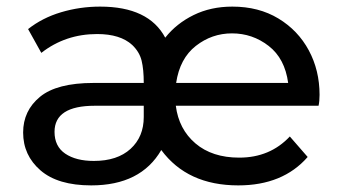

<svg xmlns="http://www.w3.org/2000/svg" viewBox="-20 -555 1029 581"><path d="M701 6Q547 6 468 -101Q406 6 256 6Q155 6 102.5 -39.5Q50 -85 50 -154Q50 -220 101 -262Q152 -304 263 -304H415Q415 -345 408.5 -371.5Q402 -398 380 -419Q344 -452 274 -452Q178 -452 105 -395L65 -467Q108 -501 165 -518Q222 -535 283 -535Q430 -535 480 -441Q514 -484 566 -509.5Q618 -535 683 -535Q763 -535 822.5 -499Q882 -463 914.5 -402.5Q947 -342 947 -268Q947 -249 944 -235H512Q521 -164 571.5 -121Q622 -78 704 -78Q797 -78 857 -142L911 -80Q836 6 701 6ZM852 -304Q842 -378 793 -416Q744 -454 682 -454Q621 -454 572.5 -416Q524 -378 513 -304ZM264 -68Q335 -68 375 -104.5Q415 -141 415 -201V-235H267Q145 -235 145 -156Q145 -112 177.5 -90Q210 -68 264 -68Z"/></svg>

Font: Argentum Novus
Style: Regular
Weight: 400
Designer: Julieta Ulanovsky
Foundry: Julieta Ulanovsky
Version: Version 7.20;July 27, 2021;FontCreator 13.0.0.2683 64-bit